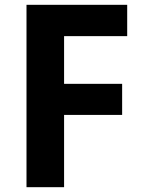

<svg xmlns="http://www.w3.org/2000/svg" viewBox="-20 -777 600 797"><path d="M90 0V-757H508V-627H246V-429H487V-300H246V0Z"/></svg>

Font: Menbere
Style: Regular
Weight: 400
Designer: Aleme Tadesse
Foundry: Sorkin Type Co
Version: Version 1.000